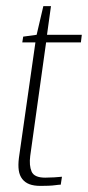

<svg xmlns="http://www.w3.org/2000/svg" viewBox="-20 -609 288 629"><path d="M113 0Q91 0 76.5 -5.5Q62 -11 53 -22.5Q44 -34 41.5 -51Q39 -68 42 -92L96 -470H53L56 -489L100 -495L122 -589H147L134 -495H248L245 -470H131L79 -98Q75 -67 83.5 -47Q92 -27 128 -27Q142 -27 158 -28Q174 -29 183 -30L179 -4Q173 -4 162.5 -2.5Q152 -1 139 -0.5Q126 0 113 0Z"/></svg>

Font: Alumni Sans Thin ExtraLight
Style: Italic
Weight: 250
Italic angle: -8°
Version: Version 1.016